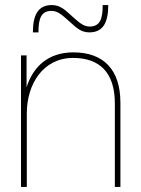

<svg xmlns="http://www.w3.org/2000/svg" viewBox="-20 -739 559 759"><path d="M434 -330V0H456V-333C456 -464 389 -532 270 -532C171 -532 111 -476 85 -394V-520H63V0H86V-291C86 -406 150 -510 269 -510C373 -510 434 -453 434 -330ZM110 -611H132C132 -665 142 -696 184 -696C212 -696 232 -673 259 -650C280 -631 300 -611 333 -611C388 -611 408 -651 408 -719H386C386 -665 376 -634 334 -634C306 -634 286 -657 259 -680C238 -699 218 -719 185 -719C130 -719 110 -679 110 -611Z"/></svg>

Font: Aspekta 50
Style: Regular
Weight: 50
Designer: Ivo Dolenc
Version: Version 2.000